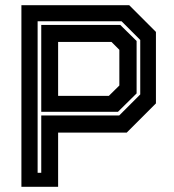

<svg xmlns="http://www.w3.org/2000/svg" viewBox="-20 -720 669 740"><path d="M62.5 0V-700H478L581 -597V-321.5L468.5 -209H204V0ZM125 -54H139V-275H439.5L520.5 -356V-566L448.5 -638H125ZM204 -350.5H399.5L440 -390.5V-528L409.5 -558.5H204ZM139 -289V-624H443.5L506.5 -562V-360L434.5 -289Z"/></svg>

Font: Tourney Thin
Style: Regular
Weight: 100
Designer: Tyler Finck
Foundry: Etcetera Type Co
Version: Version 1.015